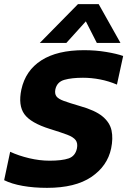

<svg xmlns="http://www.w3.org/2000/svg" viewBox="-30 -896 614 926"><path d="M162 -689 346 -876H446L551 -689H437L384 -793L290 -689ZM197 10Q133 10 79.5 0.5Q26 -9 -10 -27L19 -164Q60 -145 110.5 -133Q161 -121 209 -121Q269 -121 301 -132Q333 -143 341 -180Q346 -205 335 -220Q324 -235 293.5 -246.5Q263 -258 211 -274Q118 -303 87.5 -345.5Q57 -388 73 -464Q93 -556 169.5 -605Q246 -654 375 -654Q431 -654 482 -645.5Q533 -637 564 -626L534 -488Q494 -505 452.5 -513Q411 -521 370 -521Q316 -521 280.5 -511Q245 -501 237 -465Q233 -444 242 -431.5Q251 -419 278.5 -409Q306 -399 354 -385Q429 -364 464.5 -334.5Q500 -305 508 -266.5Q516 -228 506 -180Q488 -95 410.5 -42.5Q333 10 197 10Z"/></svg>

Font: Kanit SemiBold
Style: Italic
Weight: 600
Italic angle: -12°
Designer: Katatrad Team
Foundry: CadsonDemak
Version: Version 2.000; ttfautohint (v1.8.3)